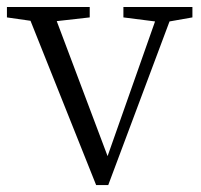

<svg xmlns="http://www.w3.org/2000/svg" viewBox="-24 -531 583 557"><path d="M534.2 -510.7V-480.5L467.8 -468.8L290 5.9H254.9L64.5 -470.7L-3.9 -480.5V-510.7H236.3V-480.5L140.6 -469.7L288.1 -78.1L425.8 -468.8L334 -480.5V-510.7Z"/></svg>

Font: GenYoMin TW TTF Light
Style: Regular
Weight: 300
Version: Version 1.300